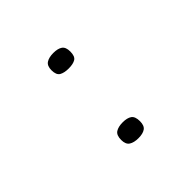

<svg xmlns="http://www.w3.org/2000/svg" viewBox="11 -876 368 368"><g transform="rotate(45 194.5 -692.5)"><path d="M289 -667Q276 -667 271.5 -674Q267 -681 267 -693Q267 -705 271.5 -711.5Q276 -718 289 -718Q301 -718 305.5 -711.5Q310 -705 310 -693Q310 -681 305.5 -674Q301 -667 289 -667ZM100 -667Q88 -667 83.5 -674Q79 -681 79 -693Q79 -705 83.5 -711.5Q88 -718 100 -718Q113 -718 117 -711.5Q121 -705 121 -693Q121 -681 117 -674Q113 -667 100 -667Z"/></g></svg>

Font: Georama ExtraLight
Style: Regular
Weight: 250
Version: Version 1.001